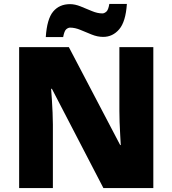

<svg xmlns="http://www.w3.org/2000/svg" viewBox="-20 -953 874 973"><path d="M757 0H504L243 -503H239Q241 -480 243 -447.5Q245 -415 246.5 -382Q248 -349 248 -322V0H77V-714H329L589 -218H592Q591 -241 589 -272Q587 -303 586 -335Q585 -367 585 -391V-714H757ZM212 -765Q218 -857 249.5 -894.5Q281 -932 335 -932Q360 -932 388.5 -920.5Q417 -909 445.5 -897Q474 -885 499 -885Q508 -885 518.5 -893.5Q529 -902 534 -933H623Q617 -843 584 -804.5Q551 -766 503 -766Q474 -766 444.5 -778Q415 -790 387.5 -801.5Q360 -813 335 -813Q326 -813 316 -805Q306 -797 300 -765Z"/></svg>

Font: Noto Sans Syriac Western Black
Style: Regular
Weight: 900
Designer: Patrick Giasson and the Monotype Design Team
Foundry: Monotype Imaging Inc.
Version: Version 3.000; ttfautohint (v1.8.4.7-5d5b)